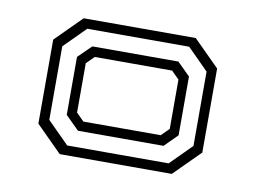

<svg xmlns="http://www.w3.org/2000/svg" viewBox="-49 -768 640 481"><g transform="rotate(10 271.0 -527.0)"><path d="M128.4 -354.5 62.5 -420.4V-634.2L128.4 -700.1H413.5L479.5 -634.2V-420.4L413.5 -354.5ZM143.1 -379.1H401.1L454.8 -432.9V-622L401.1 -675.8H141.9L87.8 -621.7V-434.5ZM163.3 -420.1 128.7 -454.3V-601.9L162 -634.5H380.9L413.5 -602.2V-452.7L380.9 -420.1ZM172.6 -445.1H369.4L388.9 -464.6V-590L369.4 -609.5H172.6L153.1 -590V-464.6Z"/></g></svg>

Font: Tourney Expanded
Style: Regular
Weight: 400
Width: 7
Designer: Tyler Finck
Foundry: Etcetera Type Co
Version: Version 1.010; ttfautohint (v1.8.3)